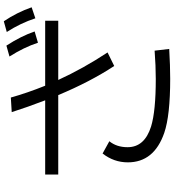

<svg xmlns="http://www.w3.org/2000/svg" viewBox="29 -926 941 1040"><g transform="rotate(-90 500.0 -406.5)"><path d="M74.2 -632.8H476.1Q439.9 -727.1 412.1 -814L491.2 -818.8Q516.1 -730 555.2 -632.8H907.2V-562H586.4Q648.9 -425.8 735.4 -294.9L662.1 -258.8Q576.2 -389.6 504.4 -562H74.2ZM754.4 39.1Q663.1 44.4 592.3 44.4Q394 44.4 299.8 12.2Q140.1 -43 140.1 -185.1Q140.1 -260.7 188 -321.8L254.4 -285.2Q222.2 -245.6 222.2 -186.5Q222.2 -94.2 334.5 -59.1Q417.5 -33.7 591.8 -33.7Q662.6 -33.7 745.1 -40ZM788.1 -671.9Q763.2 -747.6 713.4 -826.2L772.5 -842.8Q824.2 -762.7 849.1 -689.9ZM920.4 -686Q894.5 -765.6 846.2 -840.8L904.3 -856.9Q952.1 -786.1 980 -706.1Z"/></g></svg>

Font: FORM UDPGothic
Style: Regular
Weight: 400
Foundry: Pronama LLC
Version: Version 1.05101